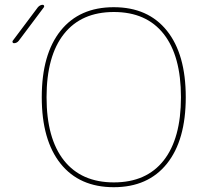

<svg xmlns="http://www.w3.org/2000/svg" viewBox="-20 -770 839 800"><path d="M662 -628.5Q590 -720 454.5 -720Q319 -720 246.5 -628.5Q174 -537 174 -365Q174 -193 246.5 -101.5Q319 -10 454.5 -10Q590 -10 662 -101.5Q734 -193 734 -365Q734 -537 662 -628.5ZM675.5 -88Q597 10 454 10Q311 10 232.5 -88Q154 -186 154 -365Q154 -544 232.5 -642Q311 -740 454 -740Q597 -740 675.5 -642Q754 -544 754 -365Q754 -186 675.5 -88ZM38 -590Q34 -590 32.5 -593.5Q31 -597 33 -600L138 -740Q147 -750 158 -750Q162 -750 163.5 -746.5Q165 -743 163 -740L58 -600Q50 -590 38 -590Z"/></svg>

Font: Rounded Mplus 1c Thin
Style: Regular
Weight: 250
Version: Version 1.059.20150529